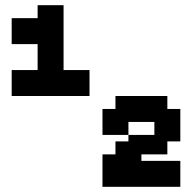

<svg xmlns="http://www.w3.org/2000/svg" viewBox="-20 -720 740 740"><path d="M25 -350H325V-450H225V-700H125V-650H25V-550H125V-450H25ZM375 0H675V-100H525V-125H625V-175H675V-300H625V-350H425V-300H375V-200H475V-250H575V-200H475V-175H425V-125H375Z"/></svg>

Font: LS-VG5000 Bold
Style: Regular
Weight: 400
Designer: Justin Bihan, 2021
Foundry: Justin Bihan, 2021
Version: Version 1.000;Glyphs 3.1.2 (3151)